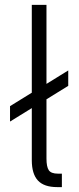

<svg xmlns="http://www.w3.org/2000/svg" viewBox="-20 -760 325 785"><path d="M233 -50V5H214Q160 5 135 -22Q110 -49 110 -105V-318L21 -263V-326L110 -381V-740H170V-417L259 -472V-409L170 -354V-112Q170 -78 179.5 -64Q189 -50 217 -50Z"/></svg>

Font: Inria Sans Light
Style: Regular
Weight: 300
Designer: Black Foundry Team
Foundry: Black Foundry
Version: Version 1.2; ttfautohint (v1.8.3)